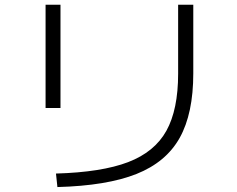

<svg xmlns="http://www.w3.org/2000/svg" viewBox="-20 -753 978 792"><path d="M714.8 -449.2V-733.4H777.3V-450.2Q777.3 -284.7 721.2 -184.3Q665 -84 543 -35.4Q420.9 13.2 216.8 18.6L210.9 -37.1Q399.4 -42.5 508.5 -84.2Q617.7 -126 666.3 -213.4Q714.8 -300.8 714.8 -449.2ZM168 -733.4H229.5V-307.6H168Z"/></svg>

Font: Pretendard JP Light
Style: Regular
Weight: 300
Designer: Base glyphs from Inter by Rasmus Andersson; Hangeul glyphs from Noto Sans CJK(Source Han Sans) by Jang Soo-young and Kan
Foundry: Kil Hyung-jin
Version: Version 1.309